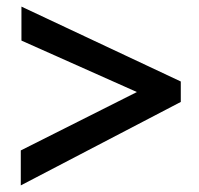

<svg xmlns="http://www.w3.org/2000/svg" viewBox="-20 -600 603 582"><path d="M43 -38 528 -291V-353L45 -580V-477L395 -321L43 -144Z"/></svg>

Font: Inconsolata SemiExpanded
Style: Bold
Weight: 700
Width: 6
Monospace: yes
Designer: Raph Levien, Cyreal, Brenton Simpson
Foundry: Raph Levien, Cyreal, Google
Version: Version 3.100